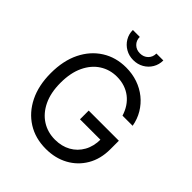

<svg xmlns="http://www.w3.org/2000/svg" viewBox="-256 -1094 1255 1255"><g transform="rotate(45 371.5 -466.0)"><path d="M383.3 10.3Q286.1 10.3 212.6 -35.9Q139.2 -82 97.7 -165.8Q56.2 -249.5 56.2 -363.3Q56.2 -478 97.4 -561.8Q138.7 -645.5 211.7 -691.7Q284.7 -737.8 378.9 -737.8Q436.5 -737.8 486.8 -720.5Q537.1 -703.1 576.7 -671.1Q616.2 -639.2 642.6 -595.2Q668.9 -551.3 678.2 -498H584.5Q573.7 -533.2 554.9 -561.8Q536.1 -590.3 510 -610.6Q483.9 -630.9 450.9 -641.8Q418 -652.8 378.9 -652.8Q313 -652.8 260.3 -618.9Q207.5 -585 176.8 -520.3Q146 -455.6 146 -363.3Q146 -272 177 -207.5Q208 -143.1 261.5 -108.9Q314.9 -74.7 383.3 -74.7Q444.8 -74.7 492.2 -101.1Q539.6 -127.4 566.7 -175.8Q593.8 -224.1 593.8 -289.6L621.6 -284.7H404.8V-365.2H683.6V-286.1Q683.6 -196.8 644.5 -130.1Q605.5 -63.5 537.8 -26.6Q470.2 10.3 383.3 10.3ZM377 -804.2Q337.9 -804.2 305.9 -822.5Q273.9 -840.8 255.1 -872.1Q236.3 -903.3 236.3 -941.9H300.3Q300.3 -908.7 322 -887.5Q343.8 -866.2 377 -866.2Q410.6 -866.2 432.4 -887.5Q454.1 -908.7 454.1 -941.9H518.1Q518.1 -903.3 499.5 -872.1Q481 -840.8 449 -822.5Q417 -804.2 377 -804.2Z"/></g></svg>

Font: Inter 18pt
Style: Regular
Weight: 400
Designer: Rasmus Andersson
Foundry: rsms
Version: Version 4.001;git-66647c0bb